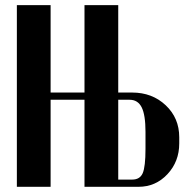

<svg xmlns="http://www.w3.org/2000/svg" viewBox="-20 -719 732 739"><path d="M44.9 -699.2H174.8V-362.8H305.2V-699.2H435.1V-362.8H488.8Q565.9 -362.8 617.9 -313.7Q669.9 -264.6 669.9 -190.9V-167Q669.9 -97.2 624.5 -48.6Q579.1 0 513.2 0H305.2V-335H174.8V0H44.9ZM540 -146V-211.9Q540 -276.4 525.4 -305.7Q510.7 -335 479 -335H435.1V-27.8H488.8Q518.6 -27.8 529.3 -52.5Q540 -77.1 540 -146Z"/></svg>

Font: Moniqa Black Heading
Style: Regular
Weight: 900
Designer: Rajesh Rajput
Foundry: Rajesh Rajput
Version: Version 1.000